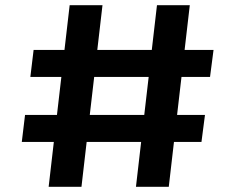

<svg xmlns="http://www.w3.org/2000/svg" viewBox="-20 -720 940 740"><path d="M167.5 0 187.5 -173H64L76.5 -277H199.5L216.5 -423.5H97L109.5 -527.5H228.5L248.5 -700H375L355 -527.5H565L585 -700H711.5L691.5 -527.5H803L789.5 -423.5H679.5L662.5 -277H770L756.5 -173H650.5L630.5 0H504L524 -173H314L294 0ZM326 -277H536L553 -423.5H343Z"/></svg>

Font: Trispace SemiBold
Style: Regular
Weight: 600
Designer: Tyler Finck
Foundry: Etcetera Type Company
Version: Version 1.210; ttfautohint (v1.8.3)